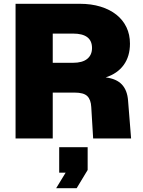

<svg xmlns="http://www.w3.org/2000/svg" viewBox="-20 -730 754 1012"><path d="M62 0V-710H401Q461 -710 510 -695Q559 -680 593.5 -652.5Q628 -625 646.5 -586.5Q665 -548 665 -500Q665 -433 632 -387.5Q599 -342 537 -322Q594 -315 622.5 -284.5Q651 -254 655 -200L671 0H471L461 -166Q459 -205 440 -223.5Q421 -242 373 -242H258V0ZM258 -399H365Q414 -399 439.5 -419.5Q465 -440 465 -477Q465 -553 365 -553H258ZM276 262 326 180H292V46H442V166L384 262Z"/></svg>

Font: Geist Black
Style: Regular
Weight: 400
Designer: Basement.studio, Andrés Briganti, Mateo Zaragoza
Foundry: Basement.studio, Vercel, Andrés Briganti, Guido Ferreyra, Mateo Zaragoza
Version: Version 1.401